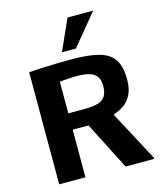

<svg xmlns="http://www.w3.org/2000/svg" viewBox="-138 -1069 990 1169"><g transform="rotate(-15 357.5 -484.0)"><path d="M87.9 0V-706.6Q130.1 -709.8 178 -711.8Q225.9 -713.8 271.7 -714.9Q317.6 -716 353 -716Q464 -716 529.6 -698Q595.2 -680 624.2 -635.1Q653.1 -590.2 652.8 -509.2Q652.8 -451.6 633.9 -414.5Q614.9 -377.3 584.2 -356.3Q553.5 -335.3 517.7 -324.5L686.3 -8.3V0H506.4L353.2 -300.1H253.5V0ZM253.5 -403H356.4Q410.7 -403 442.4 -413.1Q474.1 -423.1 488 -446.7Q501.9 -470.3 501.9 -511Q501.9 -547.5 487.1 -568.8Q472.4 -590.1 441 -599.6Q409.7 -609.1 359.8 -609.1Q336.1 -609.1 309.2 -607.2Q282.3 -605.4 253.5 -602.8ZM312.1 -772.4 399.9 -967.9H561.6L400.4 -772.4Z"/></g></svg>

Font: Comme
Style: Regular
Weight: 400
Designer: Vernon Adams
Foundry: Vernon Adams
Version: Version 1.000;gftools[0.9.27]